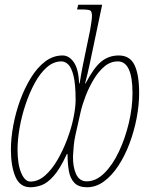

<svg xmlns="http://www.w3.org/2000/svg" viewBox="-20 -780 634 810"><path d="M108 10Q64 10 45 -34.5Q26 -79 26 -149Q26 -196 36 -250.5Q46 -305 65 -357Q84 -409 110.5 -452Q137 -495 170.5 -520.5Q204 -546 244 -546Q271 -546 291 -518Q311 -490 314 -428H316Q319 -448 322.5 -467.5Q326 -487 330 -507L360 -652Q363 -668 365.5 -686.5Q368 -705 368 -712Q368 -731 361 -735.5Q354 -740 325 -740H305L310 -760H411L358 -508Q354 -488 349 -468Q344 -448 339 -428H341Q376 -495 407.5 -520.5Q439 -546 481 -546Q528 -546 547.5 -505.5Q567 -465 567 -388Q567 -337 556.5 -282Q546 -227 526.5 -175Q507 -123 479.5 -81Q452 -39 418.5 -14.5Q385 10 347 10Q312 10 294 -8.5Q276 -27 270.5 -59Q265 -91 265 -130H262Q233 -67 206 -37Q179 -7 154.5 1.5Q130 10 108 10ZM108 -14Q141 -14 170 -39.5Q199 -65 222.5 -105.5Q246 -146 263.5 -192.5Q281 -239 290 -283Q299 -327 299 -358Q299 -426 290 -461Q281 -496 267.5 -508.5Q254 -521 239 -521Q206 -521 177.5 -496Q149 -471 126.5 -429.5Q104 -388 87.5 -338.5Q71 -289 62.5 -239.5Q54 -190 54 -149Q54 -87 69.5 -50.5Q85 -14 108 -14ZM346 -15Q385 -15 420 -49.5Q455 -84 481.5 -140Q508 -196 523.5 -261Q539 -326 539 -387Q539 -521 477 -521Q446 -521 420.5 -499.5Q395 -478 375 -444.5Q355 -411 341 -374.5Q327 -338 320 -307L298 -209Q293 -186 291 -164Q289 -142 288 -122Q287 -76 301 -45.5Q315 -15 346 -15Z"/></svg>

Font: Noto Serif ExtraCondensed Thin
Style: Italic
Weight: 100
Width: 2
Italic angle: -12°
Designer: Monotype Design Team
Foundry: Monotype Imaging Inc.
Version: Version 2.013